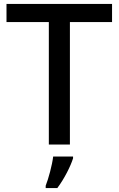

<svg xmlns="http://www.w3.org/2000/svg" viewBox="-20 -734 603 975"><path d="M335 0V-622H549V-714H13V-622H228V0ZM351 70V61H250C245 104 226 174 212 209V221H271C306 175 339 109 351 70Z"/></svg>

Font: Noto Sans Medefaidrin Medium
Style: Regular
Weight: 500
Designer: Dalton Maag Ltd
Foundry: Dalton Maag Ltd
Version: Version 1.002